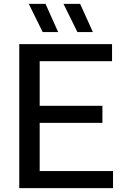

<svg xmlns="http://www.w3.org/2000/svg" viewBox="-20 -967 636 987"><path d="M79 0V-740H556V-652.5H184V-87.5H561V0ZM144 -335.5V-423H506.5V-335.5ZM378 -802 306.5 -947H392L457.5 -802ZM199.5 -802 128 -947H214L279 -802Z"/></svg>

Font: Encode Sans SC Condensed Thin Medium
Style: Regular
Weight: 500
Version: Version 3.002